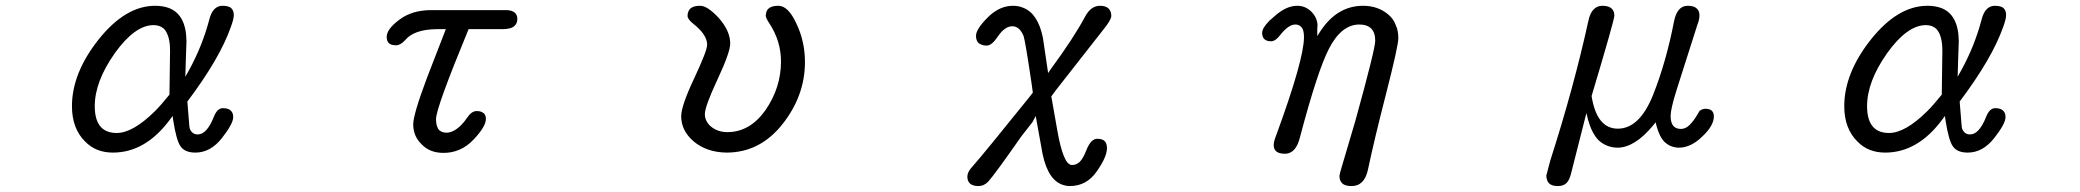

<svg xmlns="http://www.w3.org/2000/svg" viewBox="-20 -501 7040 650"><path d="M362.3 15.6Q472.7 15.6 555.7 -96.7L564.5 -108.4L566.4 -93.8Q577.1 -24.4 591.8 -4.9Q606.4 15.6 641.6 15.6Q692.4 15.6 731 -33.2Q769.5 -82 769.5 -104.5Q769.5 -119.1 761.7 -126Q753.9 -134.8 734.4 -134.8Q714.8 -134.8 703.1 -103.5Q679.7 -45.9 649.4 -45.9Q637.7 -45.9 630.9 -52.7Q622.1 -60.5 621.1 -73.2L614.3 -157.2Q724.6 -303.7 761.7 -410.2Q771.5 -436.5 771.5 -450.2Q771.5 -464.8 763.2 -473.1Q754.9 -481.4 733.4 -481.4Q700.2 -481.4 688.5 -434.6Q665 -345.7 620.1 -263.7L607.4 -241.2L609.4 -306.6L611.3 -361.3Q610.4 -453.1 549.8 -474.6Q530.3 -481.4 504.9 -481.4Q405.3 -481.4 314.5 -368.2Q223.6 -253.9 223.6 -141.6Q223.6 -65.4 268.6 -21.5Q304.7 15.6 362.3 15.6ZM375 -50.8Q341.8 -50.8 323.2 -69.3Q300.8 -91.8 300.8 -141.6Q300.8 -224.6 368.2 -320.3Q436.5 -416 500 -416Q521.5 -416 535.2 -403.3Q555.7 -381.8 555.7 -329.1L553.7 -180.7Q527.3 -147.5 503.9 -124Q429.7 -50.8 375 -50.8Z M1625 -98.6Q1625 -115.2 1612.3 -121.1Q1605.5 -125 1593.8 -125Q1576.2 -125 1561.5 -102.5Q1551.8 -87.9 1540 -76.2Q1514.6 -51.8 1491.2 -51.8Q1476.6 -51.8 1466.8 -60.5Q1456.1 -72.3 1456.1 -97.7Q1456.1 -135.7 1566.4 -402.3H1681.6Q1710.9 -402.3 1722.7 -414.1Q1731.4 -422.9 1731.4 -436.5Q1731.4 -450.2 1723.6 -457Q1714.8 -466.8 1692.4 -466.8H1440.4Q1374 -466.8 1331.1 -433.6Q1289.1 -402.3 1289.1 -376Q1289.1 -362.3 1296.4 -355Q1303.7 -347.7 1321.3 -347.7Q1335.9 -347.7 1351.6 -365.2Q1381.8 -401.4 1458 -402.3H1480.5H1489.3L1425.8 -238.3Q1378.9 -113.3 1378.9 -80.1Q1378.9 -39.1 1408.2 -11.7Q1435.5 16.6 1481.4 16.6Q1540 16.6 1582.5 -27.8Q1625 -72.3 1625 -98.6Z M2705.1 -291Q2705.1 -361.3 2675.8 -421.9Q2648.4 -481.4 2615.2 -481.4Q2576.2 -481.4 2573.2 -454.1Q2572.3 -451.2 2572.3 -448.2Q2572.3 -440.4 2584 -422.9Q2624 -362.3 2624 -293Q2624 -204.1 2571.3 -127.9Q2518.6 -53.7 2442.4 -53.7Q2406.2 -53.7 2381.8 -77.1Q2366.2 -93.8 2366.2 -114.3Q2366.2 -140.6 2409.2 -232.4Q2452.1 -324.2 2452.1 -353.5Q2452.1 -396.5 2413.1 -440.4Q2375 -481.4 2350.6 -481.4Q2317.4 -481.4 2310.5 -461.9Q2307.6 -456.1 2307.6 -447.3Q2307.6 -435.5 2329.1 -418.9Q2374 -382.8 2374 -349.6Q2374 -329.1 2330.1 -235.8Q2286.1 -142.6 2286.1 -107.4Q2286.1 -58.6 2328.1 -22.5Q2372.1 14.6 2439.5 15.6Q2552.7 15.6 2628.9 -80.6Q2705.1 -176.8 2705.1 -291Z M3271.5 63.5Q3254.9 81.1 3254.9 96.7Q3254.9 128.9 3293 128.9Q3310.5 128.9 3325.2 114.3Q3349.6 86.9 3437.5 -39.1Q3437.5 -39.1 3475.6 -87.9L3486.3 -108.4L3509.8 21.5Q3529.3 112.3 3582 126Q3590.8 128.9 3601.6 128.9Q3658.2 128.9 3692.4 80.1Q3727.5 30.3 3727.5 1Q3727.5 -15.6 3719.7 -23.4Q3711.9 -31.2 3694.3 -31.2Q3672.9 -31.2 3657.2 8.8Q3646.5 36.1 3635.3 46.9Q3624 57.6 3609.4 57.6Q3593.8 57.6 3581.5 27.3Q3569.3 -2.9 3559.6 -58.6L3539.1 -174.8L3556.6 -198.2L3715.8 -401.4Q3728.5 -417 3735.4 -428.7Q3742.2 -440.4 3742.2 -447.3Q3742.2 -462.9 3732.9 -472.2Q3723.6 -481.4 3704.1 -481.4Q3672.9 -481.4 3653.3 -444.3Q3615.2 -373 3537.1 -266.6L3528.3 -253.9L3510.7 -373Q3494.1 -455.1 3444.3 -474.6Q3428.7 -481.4 3409.2 -481.4Q3363.3 -481.4 3323.7 -441.9Q3284.2 -402.3 3284.2 -379.9Q3284.2 -355.5 3303.7 -349.6Q3309.6 -346.7 3320.3 -346.7Q3337.9 -346.7 3358.4 -377.9Q3381.8 -412.1 3407.2 -412.1Q3431.6 -412.1 3445.3 -378.9Q3451.2 -361.3 3472.7 -215.8Q3472.7 -215.8 3476.6 -187.5L3462.9 -169.9Q3310.5 19.5 3271.5 63.5Z M4514.6 94.7Q4514.6 110.4 4523.9 119.6Q4533.2 128.9 4555.7 128.9Q4599.6 128.9 4611.3 72.3Q4631.8 -25.4 4672.9 -185.5Q4713.9 -345.7 4713.9 -371.1Q4713.9 -396.5 4706.1 -414.1Q4698.2 -436.5 4680.7 -451.2Q4645.5 -481.4 4594.7 -481.4Q4506.8 -481.4 4450.2 -395.5L4439.5 -378.9V-404.3L4440.4 -415Q4439.5 -440.4 4420.9 -460Q4400.4 -481.4 4372.1 -481.4Q4372.1 -481.4 4371.1 -481.4Q4334 -481.4 4293.9 -445.3Q4282.2 -435.5 4277.3 -430.7Q4252.9 -406.2 4252.9 -389.6Q4252.9 -376 4260.3 -368.7Q4267.6 -361.3 4283.2 -361.3Q4297.9 -361.3 4313.5 -381.8Q4341.8 -418 4365.2 -418Q4382.8 -418 4390.6 -401.4Q4394.5 -391.6 4394.5 -375Q4394.5 -299.8 4300.8 -43.9Q4292 -22.5 4292 -9.8Q4292 19.5 4330.1 19.5Q4367.2 19.5 4380.9 -36.1Q4380.9 -36.1 4380.9 -36.1Q4440.4 -261.7 4479.5 -336.9Q4521.5 -418 4582 -418Q4608.4 -418 4622.1 -404.3Q4635.7 -390.6 4635.7 -362.8Q4635.7 -335 4568.4 -91.8L4522.5 63.5Q4515.6 85.9 4514.6 94.7Z M5298.8 85.9 5350.6 -118.2 5356.4 -94.7Q5369.1 -49.8 5391.6 -26.4Q5418 -2 5455.1 -1Q5514.6 -1 5577.1 -77.1L5585 -86.9L5587.9 -75.2Q5597.7 -38.1 5615.2 -20.5Q5634.8 -2 5663.1 -1Q5704.1 -1 5742.2 -38.1Q5782.2 -75.2 5782.2 -107.4Q5782.2 -119.1 5775.4 -126Q5768.6 -132.8 5752.9 -132.8Q5741.2 -131.8 5734.4 -126Q5731.4 -123 5729.5 -118.2Q5714.8 -92.8 5700.7 -78.6Q5686.5 -64.5 5670.9 -64.5Q5655.3 -64.5 5646.5 -73.2Q5635.7 -84 5635.7 -107.9Q5635.7 -131.8 5655.3 -194.3L5726.6 -418Q5733.4 -434.6 5733.4 -449.2Q5733.4 -464.8 5723.6 -472.7Q5714.8 -481.4 5693.4 -481.4Q5658.2 -481.4 5647.5 -429.7Q5621.1 -293 5577.1 -181.6Q5531.2 -65.4 5457 -65.4Q5385.7 -65.4 5368.2 -175.8Q5445.3 -433.6 5445.3 -448.2Q5445.3 -462.9 5436.5 -471.7Q5426.8 -481.4 5404.3 -481.4Q5386.7 -481.4 5375 -468.8Q5363.3 -458 5357.4 -430.7Q5307.6 -204.1 5228.5 42Q5215.8 89.8 5214.8 93.8Q5215.8 110.4 5223.6 119.1Q5233.4 128.9 5253.4 128.9Q5273.4 128.9 5283.7 118.2Q5293.9 107.4 5298.8 85.9Z M6362.3 15.6Q6472.7 15.6 6555.7 -96.7L6564.5 -108.4L6566.4 -93.8Q6577.1 -24.4 6591.8 -4.9Q6606.4 15.6 6641.6 15.6Q6692.4 15.6 6731 -33.2Q6769.5 -82 6769.5 -104.5Q6769.5 -119.1 6761.7 -126Q6753.9 -134.8 6734.4 -134.8Q6714.8 -134.8 6703.1 -103.5Q6679.7 -45.9 6649.4 -45.9Q6637.7 -45.9 6630.9 -52.7Q6622.1 -60.5 6621.1 -73.2L6614.3 -157.2Q6724.6 -303.7 6761.7 -410.2Q6771.5 -436.5 6771.5 -450.2Q6771.5 -464.8 6763.2 -473.1Q6754.9 -481.4 6733.4 -481.4Q6700.2 -481.4 6688.5 -434.6Q6665 -345.7 6620.1 -263.7L6607.4 -241.2L6609.4 -306.6L6611.3 -361.3Q6610.4 -453.1 6549.8 -474.6Q6530.3 -481.4 6504.9 -481.4Q6405.3 -481.4 6314.5 -368.2Q6223.6 -253.9 6223.6 -141.6Q6223.6 -65.4 6268.6 -21.5Q6304.7 15.6 6362.3 15.6ZM6375 -50.8Q6341.8 -50.8 6323.2 -69.3Q6300.8 -91.8 6300.8 -141.6Q6300.8 -224.6 6368.2 -320.3Q6436.5 -416 6500 -416Q6521.5 -416 6535.2 -403.3Q6555.7 -381.8 6555.7 -329.1L6553.7 -180.7Q6527.3 -147.5 6503.9 -124Q6429.7 -50.8 6375 -50.8Z"/></svg>

Font: FakePearl
Style: Light
Weight: 350
Version: Version 1.2